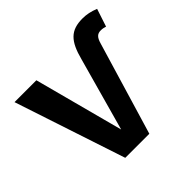

<svg xmlns="http://www.w3.org/2000/svg" viewBox="-151 -721 863 863"><g transform="rotate(-45 280.5 -289.5)"><path d="M462 -441C471 -473 483 -483 504 -483C515 -483 524 -481 533 -478L561 -563C534 -574 509 -579 484 -579C408 -579 375 -544 351 -452L254 -103L141 -529H2L177 0H330Z"/></g></svg>

Font: Fira Sans Medium
Style: Regular
Weight: 500
Designer: Carrois Corporate & Edenspiekermann AG
Foundry: Carrois Corporate GbR & Edenspiekermann AG
Version: Version 4.203